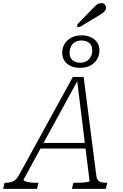

<svg xmlns="http://www.w3.org/2000/svg" viewBox="-70 -1208 787 1228"><path d="M189 -294H488L490 -258H171ZM422 -703 433 -705 81 -60Q79 -54 90 -49Q101 -44 120.5 -41.5Q140 -39 163 -39H176L167 0H-50L-41 -39H-35Q-6 -39 15 -49Q36 -59 54 -93L396 -716H465L546 -85Q549 -56 566 -47.5Q583 -39 611 -39H616L607 0H390L399 -39H413Q436 -39 456.5 -40Q477 -41 489.5 -44Q502 -47 503 -49ZM452 -949Q428 -949 410.5 -939Q393 -929 384 -911Q375 -893 375 -870Q375 -840 393.5 -823.5Q412 -807 443 -807Q467 -807 484 -817Q501 -827 510.5 -845Q520 -863 520 -886Q520 -917 501 -933Q482 -949 452 -949ZM442 -774Q409 -774 383 -785.5Q357 -797 342.5 -819Q328 -841 328 -870Q328 -903 343.5 -928Q359 -953 387 -967.5Q415 -982 452 -982Q485 -982 511 -970Q537 -958 551.5 -936.5Q566 -915 566 -886Q566 -854 550.5 -828.5Q535 -803 507.5 -788.5Q480 -774 442 -774ZM516 -1146Q529 -1159 538 -1168.5Q547 -1178 557 -1183Q567 -1188 578 -1188Q593 -1188 600.5 -1179Q608 -1170 608 -1159Q608 -1148 602.5 -1140Q597 -1132 586 -1124Q575 -1116 558 -1106L441 -1036H422L426 -1054Z"/></svg>

Font: Roboto Serif 20pt Thin
Style: Italic
Weight: 250
Italic angle: -10°
Version: Version 1.007